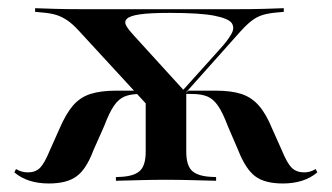

<svg xmlns="http://www.w3.org/2000/svg" viewBox="-20 -435 798 462"><path d="M356.5 -158.1 170.2 -360.5Q154.8 -377.4 141.5 -386.3Q128.2 -395.2 114.9 -399.2Q101.6 -403.2 83.1 -404.8L64.5 -406.5V-415.3Q83.9 -414.5 112.1 -413.7Q140.3 -412.9 175.8 -412.9H180.6H547.6H551.6Q587.1 -412.9 615.3 -413.7Q643.5 -414.5 662.9 -415.3V-406.5L644.4 -404.8Q626.6 -403.2 612.9 -399.2Q599.2 -395.2 586.7 -385.9Q574.2 -376.6 558.9 -359.7L379 -158.1ZM97.6 6.5Q46 6.5 14.5 -20.2L18.5 -28.2Q32.3 -20.2 46.8 -20.2Q65.3 -20.2 76.2 -31Q87.1 -41.9 100 -73.4L123.4 -125.8Q138.7 -161.3 155.6 -181Q172.6 -200.8 197.6 -208.9Q222.6 -216.9 260.5 -216.9H324.2L331.5 -208.9H317.7Q294.4 -208.9 279.8 -202.8Q265.3 -196.8 254 -180.2Q242.7 -163.7 230.6 -131.5L204.8 -73.4Q187.9 -28.2 164.5 -10.9Q141.1 6.5 97.6 6.5ZM379 -2.4Q347.6 -2.4 320.2 -1.6Q292.7 -0.8 258.9 0V-8.9L275 -9.7Q305.6 -12.1 318.1 -25.4Q330.6 -38.7 330.6 -70.2V-210.5L392.7 -179.8L428.2 -217.7V-70.2Q428.2 -38.7 440.7 -25.4Q453.2 -12.1 483.9 -9.7L500 -8.9V0Q466.9 -0.8 439.1 -1.6Q411.3 -2.4 379 -2.4H379.8ZM660.5 6.5Q616.9 6.5 594 -10.9Q571 -28.2 553.2 -73.4L528.2 -131.5Q516.1 -163.7 504.8 -180.2Q493.5 -196.8 479 -202.8Q464.5 -208.9 441.1 -208.9H425L433.1 -216.9H497.6Q536.3 -216.9 560.9 -208.9Q585.5 -200.8 602.8 -181Q620.2 -161.3 634.7 -125.8L658.1 -73.4Q671 -41.9 682.3 -31Q693.5 -20.2 712.1 -20.2Q726.6 -20.2 739.5 -28.2L743.5 -20.2Q712.1 6.5 660.5 6.5ZM411.3 -208.1 512.1 -320.2Q527.4 -337.1 536.3 -352.4Q545.2 -367.7 537.9 -379Q530.6 -390.3 496 -397.2Q461.3 -404 388.7 -404Q340.3 -404 316.1 -400.4Q291.9 -396.8 285.1 -389.5Q278.2 -382.3 284.3 -372.2Q290.3 -362.1 303.2 -348.4L426.6 -212.9Z"/></svg>

Font: Playfair 144pt SemiExpanded SemiBold
Style: Regular
Weight: 600
Width: 6
Designer: Claus Eggers Sørensen
Foundry: Claus Eggers Sørensen
Version: Version 2.203